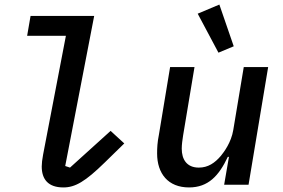

<svg xmlns="http://www.w3.org/2000/svg" viewBox="-20 -810 1240 842"><path d="M258 12C310 12 354 -14 439 -97L525 -181L465 -236L287 -75L266 -82L393 -740H114L99 -653H269L169 -132C165 -111 163 -93 163 -80C163 -24 191 12 258 12Z M963 0H1070L1156 -516H1049L1003 -240C994 -185 962 -143 949 -127C922 -95 892 -75 852 -75C799 -75 777 -111 777 -158C777 -175 780 -197 783 -216L833 -516H726L677 -220C670 -185 669 -161 669 -137C669 -49 717 12 809 12C893 12 940 -39 979 -122H984ZM938 -579 1005 -607 942 -790 847 -750Z"/></svg>

Font: IBM Mono Medium
Style: Italic
Weight: 500
Italic angle: -9°
Monospace: yes
Designer: Mike Abbink, Paul van der Laan, Pieter van Rosmalen
Foundry: Bold Monday
Version: Version 2.3